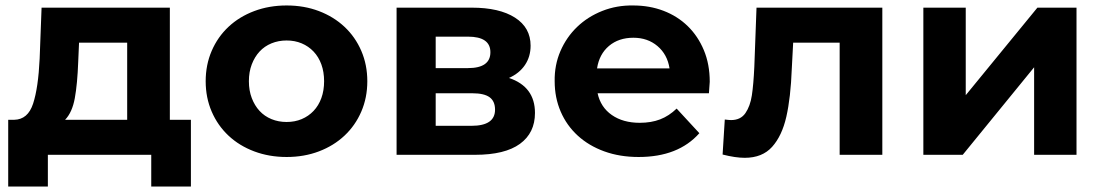

<svg xmlns="http://www.w3.org/2000/svg" viewBox="-20 -566 4031 702"><path d="M678 -128V116H533V0H155V116H10V-128H32Q82 -129 101 -187Q120 -245 125 -352L132 -538H601V-128ZM218 -128H445V-410H269L266 -341Q263 -259 253.5 -207Q244 -155 218 -128Z M732 -269Q732 -329 754 -380Q776 -431 815.5 -468Q855 -505 909.5 -525.5Q964 -546 1028 -546Q1092 -546 1146 -525.5Q1200 -505 1239.5 -468Q1279 -431 1301 -380Q1323 -329 1323 -269Q1323 -209 1301 -158Q1279 -107 1239.5 -70Q1200 -33 1146 -12.5Q1092 8 1028 8Q964 8 909.5 -12.5Q855 -33 815.5 -70Q776 -107 754 -158Q732 -209 732 -269ZM1165 -269Q1165 -303 1155 -330.5Q1145 -358 1126.5 -377.5Q1108 -397 1083 -407.5Q1058 -418 1028 -418Q998 -418 972.5 -407.5Q947 -397 929 -377.5Q911 -358 900.5 -330.5Q890 -303 890 -269Q890 -235 900.5 -207.5Q911 -180 929 -160.5Q947 -141 972.5 -130.5Q998 -120 1028 -120Q1058 -120 1083 -130.5Q1108 -141 1126.5 -160.5Q1145 -180 1155 -207.5Q1165 -235 1165 -269Z M1936 -153Q1936 -80 1881 -40Q1826 0 1717 0H1430V-538H1705Q1806 -538 1863 -501.5Q1920 -465 1920 -399Q1920 -359 1899.5 -328.5Q1879 -298 1841 -281Q1936 -249 1936 -153ZM1573 -317H1691Q1773 -317 1773 -375Q1773 -432 1691 -432H1573ZM1790 -165Q1790 -196 1770 -210.5Q1750 -225 1707 -225H1573V-106H1704Q1790 -106 1790 -165Z M2572 -225H2165Q2176 -174 2217 -145.5Q2258 -117 2319 -117Q2361 -117 2393.5 -129.5Q2426 -142 2454 -169L2537 -79Q2460 8 2315 8Q2246 8 2189.5 -12.5Q2133 -33 2092.5 -70Q2052 -107 2030 -158Q2008 -209 2008 -269Q2007 -328 2029 -379Q2051 -430 2090 -467.5Q2129 -505 2182 -526Q2235 -547 2295 -546Q2355 -546 2406 -526.5Q2457 -507 2494.5 -470.5Q2532 -434 2553.5 -382.5Q2575 -331 2575 -267Q2575 -264 2572 -225ZM2163 -316H2428Q2420 -367 2384 -397.5Q2348 -428 2296 -428Q2242 -428 2206.5 -398Q2171 -368 2163 -316Z M3206 -538V0H3050V-410H2880L2875 -315Q2871 -209 2855 -139Q2839 -69 2803 -29Q2767 11 2703 11Q2669 11 2622 -1L2630 -129Q2646 -127 2653 -127Q2688 -127 2705.5 -152.5Q2723 -178 2729 -217.5Q2735 -257 2738 -322L2746 -538Z M3356 -538H3511V-218L3773 -538H3916V0H3761V-320L3500 0H3356Z"/></svg>

Font: CMG Sans
Style: Bold
Weight: 700
Designer: Julieta Ulanovsky
Foundry: Julieta Ulanovsky
Version: Version 7.200